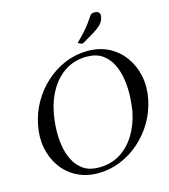

<svg xmlns="http://www.w3.org/2000/svg" viewBox="-127 -971 955 1083"><g transform="rotate(-15 351.0 -430.0)"><path d="M431 -671Q501 -671 555 -643Q609 -615 644.5 -565.5Q680 -516 693 -453Q706 -390 692 -320Q678 -249 642.5 -189Q607 -129 555.5 -84Q504 -39 442 -14Q380 11 314 11Q244 11 189.5 -17Q135 -45 100 -94Q65 -143 52.5 -206Q40 -269 54 -339Q67 -408 101.5 -468Q136 -528 186.5 -573.5Q237 -619 299.5 -645Q362 -671 431 -671ZM418 -641Q349 -641 296 -608Q243 -575 207.5 -517Q172 -459 158 -384Q149 -339 147 -288.5Q145 -238 153 -190.5Q161 -143 181.5 -104Q202 -65 237 -42Q272 -19 325 -19Q396 -19 449.5 -52.5Q503 -86 538 -143.5Q573 -201 588 -275Q595 -316 597 -365Q599 -414 591.5 -462.5Q584 -511 564 -551.5Q544 -592 508.5 -616.5Q473 -641 418 -641ZM390 -729Q421 -760 439 -780Q457 -800 470 -817.5Q483 -835 499 -859Q503 -866 509.5 -868.5Q516 -871 524 -871Q545 -871 552 -861Q559 -851 555 -834Q550 -809 528.5 -789.5Q507 -770 477.5 -753.5Q448 -737 422 -721Q419 -720 416.5 -719Q414 -718 412 -719Q408 -719 399 -724Z"/></g></svg>

Font: Young Serif Light
Style: Italic
Weight: 300
Italic angle: -10.979°
Designer: Bastien Sozeau
Foundry: NBR — Bastien Sozeau
Version: Version 5.001